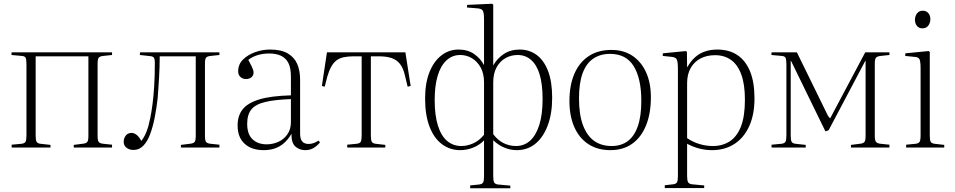

<svg xmlns="http://www.w3.org/2000/svg" viewBox="-20 -786 5088 1023"><path d="M42 0V-15L95 -20Q111 -22 116 -30.5Q121 -39 121 -65V-443Q121 -469 116.5 -478Q112 -487 96 -488L41 -493L42 -507H577V-493L530 -488Q511 -486 505.5 -478Q500 -470 500 -447V-61Q500 -39 505.5 -30.5Q511 -22 530 -20L577 -15V0H373V-14L420 -20Q440 -22 445.5 -30.5Q451 -39 451 -62V-486H170V-63Q170 -39 175 -30.5Q180 -22 195 -20L249 -14V0Z M691 13Q670 13 654.5 1.5Q639 -10 639 -31Q639 -44 644.5 -55Q650 -66 659.5 -72Q669 -78 679 -78Q695 -78 708.5 -67Q722 -56 733 -35Q744 -49 753 -67Q762 -85 770 -112Q775 -130 781 -159Q787 -188 792.5 -230Q798 -272 801.5 -327Q805 -382 805 -450Q805 -472 799.5 -479Q794 -486 780 -487L725 -493L726 -507H1149V-493L1102 -488Q1083 -486 1077.5 -478Q1072 -470 1072 -447V-61Q1072 -39 1077.5 -30.5Q1083 -22 1102 -20L1149 -15V0H944V-14L992 -20Q1012 -22 1017.5 -30.5Q1023 -39 1023 -62V-486H831Q831 -456 830 -427.5Q829 -399 827.5 -372Q826 -345 824 -318Q822 -291 820 -262Q814 -210 804.5 -161Q795 -112 780.5 -72.5Q766 -33 744 -10Q722 13 691 13Z M1385 14Q1321 14 1283.5 -20Q1246 -54 1246 -118Q1246 -169 1272.5 -203Q1299 -237 1360.5 -256Q1422 -275 1530 -278V-378Q1530 -424 1516.5 -450.5Q1503 -477 1477 -489Q1451 -501 1415 -501Q1380 -501 1351.5 -492Q1323 -483 1303 -467Q1314 -447 1320 -434.5Q1326 -422 1328.5 -414Q1331 -406 1331 -399Q1331 -384 1320 -374.5Q1309 -365 1290 -365Q1273 -365 1261 -376Q1249 -387 1249 -406Q1249 -444 1275.5 -469.5Q1302 -495 1340.5 -508.5Q1379 -522 1419 -522Q1478 -522 1513 -501.5Q1548 -481 1563.5 -445.5Q1579 -410 1579 -361V-74Q1579 -45 1590.5 -32Q1602 -19 1624 -19Q1640 -19 1653.5 -24.5Q1667 -30 1677 -37L1685 -27Q1669 -8 1650 3Q1631 14 1607 14Q1575 14 1553.5 -5.5Q1532 -25 1533 -73Q1515 -42 1492 -22.5Q1469 -3 1442.5 5.5Q1416 14 1385 14ZM1401 -17Q1433 -17 1462.5 -30Q1492 -43 1511 -70Q1530 -97 1530 -135V-258Q1444 -255 1392.5 -242.5Q1341 -230 1319 -202.5Q1297 -175 1297 -126Q1297 -71 1325.5 -44Q1354 -17 1401 -17Z M1830 0V-15L1881 -20Q1897 -22 1902 -30.5Q1907 -39 1907 -65V-486H1865Q1834 -486 1811 -481Q1788 -476 1772 -463.5Q1756 -451 1744.5 -430Q1733 -409 1724 -378L1710 -324L1695 -328L1722 -507H2140L2168 -328L2152 -324L2138 -382Q2129 -423 2111 -445.5Q2093 -468 2065.5 -477Q2038 -486 1998 -486H1956V-63Q1956 -39 1961 -30.5Q1966 -22 1981 -20L2033 -14V0Z M2485 217V202L2533 197Q2549 195 2554 186.5Q2559 178 2559 152V-38Q2535 -13 2501 0.5Q2467 14 2433 14Q2377 14 2334.5 -18Q2292 -50 2268.5 -111.5Q2245 -173 2245 -261Q2245 -343 2268 -401Q2291 -459 2331.5 -490.5Q2372 -522 2423 -522Q2472 -522 2506 -498.5Q2540 -475 2559 -439V-684Q2559 -720 2551.5 -730.5Q2544 -741 2518 -742L2468 -746L2469 -760L2601 -766L2608 -762V-437Q2628 -474 2664 -498Q2700 -522 2749 -522Q2800 -522 2839 -493.5Q2878 -465 2900 -408Q2922 -351 2922 -265Q2922 -181 2898.5 -118Q2875 -55 2833 -20.5Q2791 14 2733 14Q2699 14 2666 0Q2633 -14 2608 -39V153Q2608 177 2613 186Q2618 195 2633 197L2699 203V217ZM2438 -8Q2470 -8 2502 -22.5Q2534 -37 2559 -68V-347Q2559 -395 2540.5 -427.5Q2522 -460 2493.5 -476.5Q2465 -493 2432 -493Q2390 -493 2359 -464.5Q2328 -436 2312 -382.5Q2296 -329 2296 -253Q2296 -171 2313.5 -116Q2331 -61 2363 -34.5Q2395 -8 2438 -8ZM2729 -8Q2773 -8 2804.5 -36.5Q2836 -65 2853.5 -120.5Q2871 -176 2871 -258Q2871 -337 2855.5 -388.5Q2840 -440 2810 -466.5Q2780 -493 2738 -493Q2703 -493 2673.5 -476.5Q2644 -460 2626 -427.5Q2608 -395 2608 -347V-71Q2633 -38 2664 -23Q2695 -8 2729 -8Z M3232 14Q3164 14 3115 -18Q3066 -50 3040 -109Q3014 -168 3014 -248Q3014 -331 3040 -392Q3066 -453 3116 -486.5Q3166 -520 3238 -520Q3303 -520 3350 -488.5Q3397 -457 3422.5 -400.5Q3448 -344 3448 -268Q3448 -182 3422.5 -118.5Q3397 -55 3349 -20.5Q3301 14 3232 14ZM3239 -8Q3289 -8 3324 -33.5Q3359 -59 3378 -112.5Q3397 -166 3397 -248Q3397 -311 3386 -358Q3375 -405 3354.5 -436.5Q3334 -468 3303 -483.5Q3272 -499 3230 -499Q3179 -499 3141.5 -474Q3104 -449 3084.5 -396.5Q3065 -344 3065 -262Q3065 -176 3086 -119.5Q3107 -63 3145.5 -35.5Q3184 -8 3239 -8Z M3522 216V201L3566 196Q3582 194 3587 185.5Q3592 177 3592 152V-417Q3592 -455 3586.5 -468Q3581 -481 3559 -483L3511 -488L3512 -502L3635 -514L3640 -509L3641 -428H3642Q3660 -460 3683.5 -481Q3707 -502 3737 -512Q3767 -522 3801 -522Q3865 -522 3909 -492.5Q3953 -463 3976.5 -405.5Q4000 -348 4000 -261Q4000 -176 3972 -114Q3944 -52 3893 -19Q3842 14 3774 14Q3739 14 3706 5.5Q3673 -3 3641 -20V152Q3641 175 3646 184.5Q3651 194 3668 196L3732 202V216ZM3779 -8Q3829 -8 3867.5 -32.5Q3906 -57 3927.5 -111Q3949 -165 3949 -255Q3949 -337 3929.5 -389.5Q3910 -442 3874.5 -467Q3839 -492 3790 -492Q3746 -492 3712.5 -474.5Q3679 -457 3660 -423.5Q3641 -390 3641 -343V-50Q3672 -29 3707 -18.5Q3742 -8 3779 -8Z M4091 0V-15L4144 -20Q4160 -22 4165 -30.5Q4170 -39 4170 -65V-443Q4170 -469 4165.5 -478Q4161 -487 4145 -488L4090 -493L4091 -507H4226L4392 -168L4403 -155L4590 -507H4719V-493L4672 -488Q4653 -486 4647 -478Q4641 -470 4641 -447V-61Q4641 -39 4647 -30.5Q4653 -22 4672 -20L4719 -15V0H4514V-14L4562 -20Q4581 -22 4586.5 -30.5Q4592 -39 4592 -62V-461H4590L4395 -92L4378 -86L4195 -461H4193V-63Q4193 -39 4198 -30.5Q4203 -22 4218 -20L4273 -14V0Z M4808 0V-15L4859 -20Q4874 -22 4879.5 -30Q4885 -38 4885 -65V-421Q4885 -459 4879 -470.5Q4873 -482 4852 -483L4803 -488L4804 -502L4928 -514L4934 -509V-63Q4934 -39 4939 -30.5Q4944 -22 4959 -20L5011 -14V0ZM4895 -635Q4876 -635 4865.5 -648Q4855 -661 4855 -680Q4855 -700 4866 -714.5Q4877 -729 4896 -729Q4915 -729 4926 -716.5Q4937 -704 4937 -684Q4937 -665 4926.5 -650Q4916 -635 4895 -635Z"/></svg>

Font: Literata 60pt ExtraLight
Style: Regular
Weight: 250
Designer: Latin by Veronika Burian and Jose Scaglione. Greek by Irene Vlachou. Cyrillic by Vera Evstafieva.
Foundry: TypeTogether
Version: Version 3.103;gftools[0.9.29]